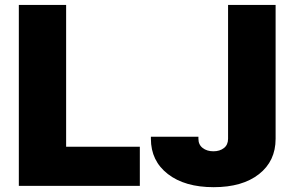

<svg xmlns="http://www.w3.org/2000/svg" viewBox="-20 -756 1141 781"><path d="M849.1 5.4Q731.9 5.4 662.8 -48.1Q593.8 -101.6 593.8 -191.4V-199.7H787.1V-191.4Q787.1 -167.5 804.4 -154.1Q821.8 -140.6 848.1 -140.6Q874 -140.6 890.9 -153.8Q907.7 -167 907.7 -191.4V-735.8H1101.1V-191.4Q1101.1 -100.6 1033.4 -47.6Q965.8 5.4 849.1 5.4ZM548.8 -159.2V0H56.6V-735.8H249V-159.2Z"/></svg>

Font: Estedad-FD Black
Style: Regular
Weight: 900
Designer: Amin Abedi
Version: Version 7.3